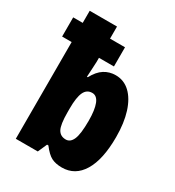

<svg xmlns="http://www.w3.org/2000/svg" viewBox="-191 -868 900 987"><g transform="rotate(30 258.5 -375.0)"><path d="M328.1 9.8Q291 9.8 266.1 -2.9Q241.2 -15.6 211.9 -54.2H204.1L180.2 0H49.8V-574.2H-6.8V-688H49.8V-759.8H211.9V-688H300.8V-574.2H211.9V-550.8Q211.4 -535.2 210 -512.2Q208.5 -489.3 207 -459H211.9Q234.9 -502 264.9 -521Q294.9 -540 332 -540Q381.3 -540 417.2 -506.1Q453.1 -472.2 472.7 -410.4Q492.2 -348.6 492.2 -265.1Q492.2 -132.3 449.2 -61.3Q406.2 9.8 328.1 9.8ZM273.9 -125Q300.3 -125 314.2 -156.7Q328.1 -188.5 328.1 -267.1Q328.1 -331.5 314.5 -366.2Q300.8 -400.9 272.9 -400.9Q240.7 -400.9 226.3 -370.4Q211.9 -339.8 211.9 -273.9V-252Q211.9 -177.7 226.6 -151.4Q241.2 -125 273.9 -125Z"/></g></svg>

Font: Open Sans Condensed ExtraBold
Style: Regular
Weight: 800
Width: 3
Designer: Monotype Design Team
Foundry: Monotype Imaging Inc.
Version: Version 3.000; ttfautohint (v1.8.4)